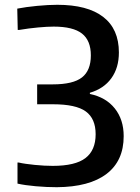

<svg xmlns="http://www.w3.org/2000/svg" viewBox="-20 -770 585 801"><path d="M217 11Q175 11 129.5 7Q84 3 53 -4V-92H58Q70 -89 88 -86.5Q106 -84 125.5 -82Q145 -80 164.5 -79Q184 -78 200 -78Q294 -78 336.5 -110.5Q379 -143 379 -210Q379 -275 338 -305Q297 -335 201 -335H135V-418H200Q285 -418 322 -447Q359 -476 359 -539Q359 -601 322 -630Q285 -659 204 -659Q178 -659 139.5 -655.5Q101 -652 59 -645H54L52 -734Q88 -741 135 -745.5Q182 -750 219 -750Q345 -750 410.5 -699.5Q476 -649 476 -551Q476 -487 444.5 -443.5Q413 -400 355 -383V-378Q422 -364 459 -317.5Q496 -271 496 -202Q496 -99 424.5 -44.5Q353 10 217 11Z"/></svg>

Font: EncodeSans
Style: Medium
Weight: 500
Designer: Pablo Impallari, Andres Torresi
Foundry: Pablo Impallari, Andres Torresi
Version: Version 1.000; ttfautohint (v1.4.1)